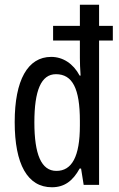

<svg xmlns="http://www.w3.org/2000/svg" viewBox="-20 -780 502 810"><path d="M199 10C251 10 287 -16 316 -69H322L333 0H398V-609H456V-671H398V-760H317V-671H204V-609H317V-535C317 -515 318 -490 320 -461H316C289 -512 245 -540 196 -540C97 -540 42 -442 42 -265C42 -87 96 10 199 10ZM218 -59C154 -59 125 -129 125 -264C125 -397 153 -467 216 -467C286 -467 317 -406 317 -270V-250C317 -119 283 -59 218 -59Z"/></svg>

Font: Noto Sans Myanmar UI ExtraCondensed
Style: Regular
Weight: 400
Width: 2
Designer: Monotype Design Team
Foundry: Monotype Imaging Inc.
Version: Version 2.103